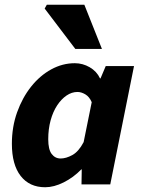

<svg xmlns="http://www.w3.org/2000/svg" viewBox="-20 -776 595 808"><path d="M170 12Q104 12 67 -35.5Q30 -83 30 -171Q30 -242 52 -303.5Q74 -365 111 -411.5Q148 -458 195.5 -484Q243 -510 295 -510Q328 -510 357.5 -493Q387 -476 401 -446H403L425 -498H544L444 0H323L324 -63H322Q289 -29 248 -8.5Q207 12 170 12ZM235 -109Q258 -109 284.5 -123.5Q311 -138 332 -178L366 -346Q356 -369 339 -379Q322 -389 306 -389Q282 -389 260 -374Q238 -359 220.5 -332.5Q203 -306 193 -269.5Q183 -233 183 -190Q183 -147 197.5 -128Q212 -109 235 -109ZM297 -570 168 -740 177 -756H335L409 -570Z"/></svg>

Font: Source Sans 3 ExtraBold
Style: Italic
Weight: 800
Italic angle: -11°
Version: Version 3.052;hotconv 1.1.0;makeotfexe 2.6.0